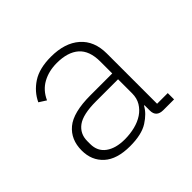

<svg xmlns="http://www.w3.org/2000/svg" viewBox="-98 -810 560 560"><g transform="rotate(-45 182.0 -530.0)"><path d="M292 -362Q263 -362 263 -389V-411H261Q250 -390 223.5 -373Q197 -356 149 -356Q95 -356 67.5 -381Q40 -406 40 -447Q40 -492 70.5 -517.5Q101 -543 172 -543H262V-592Q262 -637 238 -658Q214 -679 169 -679Q136 -679 110.5 -665Q85 -651 72 -622L50 -636Q64 -666 93 -685Q122 -704 170 -704Q227 -704 259.5 -675.5Q292 -647 292 -595V-388H336V-362ZM152 -381Q174 -381 194 -386Q214 -391 229 -401Q244 -411 253 -426Q262 -441 262 -461V-519H171Q117 -519 94 -502Q71 -485 71 -455V-443Q71 -413 93 -397Q115 -381 152 -381Z"/></g></svg>

Font: IBM Plex Sans Thai Looped ExtraLight
Style: Regular
Weight: 200
Designer: Mike Abbink, Paul van der Laan, Pieter van Rosmalen, Ben Mitchell, Mark Frömberg
Foundry: Bold Monday
Version: Version 1.0